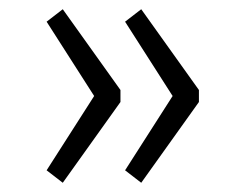

<svg xmlns="http://www.w3.org/2000/svg" viewBox="-20 -445 521 416"><path d="M81 -76 184 -237 81 -398 116 -425 241 -250V-224L116 -49ZM251 -76 354 -237 251 -398 286 -425 411 -250V-224L286 -49Z"/></svg>

Font: Maitree Light
Style: Regular
Weight: 300
Designer: CadsonDemak Team
Foundry: CadsonDemak
Version: Version 1.001